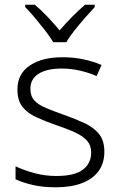

<svg xmlns="http://www.w3.org/2000/svg" viewBox="-20 -785 509 815"><path d="M423 -141Q423 -93 399 -59.5Q375 -26 329 -8Q283 10 217 10Q161 10 118.5 0Q76 -10 46 -24V-79Q82 -62 126.5 -50Q171 -38 218 -38Q297 -38 332 -65Q367 -92 367 -137Q367 -167 350.5 -186.5Q334 -206 301.5 -221.5Q269 -237 221 -253Q172 -270 134 -287.5Q96 -305 75 -332Q54 -359 54 -406Q54 -471 106 -506.5Q158 -542 245 -542Q293 -542 335 -533Q377 -524 411 -509L390 -462Q359 -476 320.5 -485Q282 -494 242 -494Q179 -494 144 -472Q109 -450 109 -408Q109 -377 126 -358.5Q143 -340 175.5 -326.5Q208 -313 253 -297Q301 -280 339.5 -262Q378 -244 400.5 -216Q423 -188 423 -141ZM206 -606Q193 -628 172 -655Q151 -682 128.5 -709Q106 -736 87 -755V-765H128Q155 -742 182.5 -713Q210 -684 233 -656Q257 -684 285.5 -713Q314 -742 341 -765H382V-755Q364 -736 340.5 -709Q317 -682 295.5 -655Q274 -628 262 -606Z"/></svg>

Font: Noto Sans Armenian Light
Style: Regular
Weight: 300
Designer: Monotype Design Team
Foundry: Monotype Imaging Inc.
Version: Version 2.007